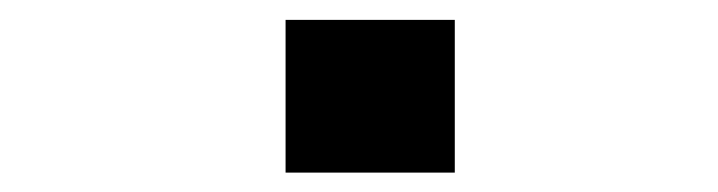

<svg xmlns="http://www.w3.org/2000/svg" viewBox="-20 -178 740 198"><path d="M274.5 -157.5H449V0H274.5Z"/></svg>

Font: Trispace SemiExpanded
Style: Bold
Weight: 700
Width: 6
Designer: Tyler Finck
Foundry: Etcetera Type Company
Version: Version 1.210; ttfautohint (v1.8.3)